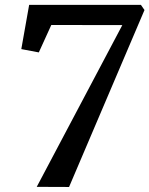

<svg xmlns="http://www.w3.org/2000/svg" viewBox="-20 -763 610 784"><path d="M479.5 -660.5 189.5 -661 138.5 -549 67 -562.5 99 -743H555.5L570 -722L262 0.5L130 0Z"/></svg>

Font: Merriweather Light 18pt Medium
Style: Italic
Weight: 500
Italic angle: -7.8°
Version: Version 2.101